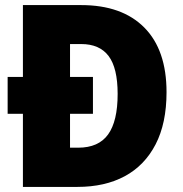

<svg xmlns="http://www.w3.org/2000/svg" viewBox="-20 -734 720 754"><path d="M299 -714Q459 -714 546.5 -626Q634 -538 634 -372Q634 -250 591 -167Q548 -84 470 -42Q392 0 284 0H70V-287H10V-432H70V-714ZM299 -561H255V-432H345V-287H255V-154H287Q367 -154 404.5 -206Q442 -258 442 -365Q442 -467 406.5 -514Q371 -561 299 -561Z"/></svg>

Font: Noto Sans Tamil SemiCondensed Black
Style: Regular
Weight: 900
Width: 4
Designer: Jelle Bosma - Monotype Design Team
Foundry: Monotype Imaging Inc.
Version: Version 2.004; ttfautohint (v1.8.4.7-5d5b)